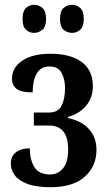

<svg xmlns="http://www.w3.org/2000/svg" viewBox="-20 -770 449 800"><path d="M190 10Q130 10 93.5 -4Q57 -18 41 -40.5Q25 -63 25 -88Q25 -119 46.5 -135.5Q68 -152 104 -152Q105 -101 124.5 -72Q144 -43 189 -43Q221 -43 242.5 -68.5Q264 -94 264 -147Q264 -247 184 -247H121V-301H184Q222 -301 236.5 -329.5Q251 -358 251 -403Q251 -440 236.5 -466.5Q222 -493 186 -493Q150 -493 133 -463.5Q116 -434 116 -385Q69 -385 49.5 -399.5Q30 -414 30 -443Q30 -488 72.5 -517Q115 -546 191 -546Q274 -546 320.5 -511.5Q367 -477 367 -411Q367 -362 338 -328.5Q309 -295 263 -283V-278Q319 -267 350.5 -232.5Q382 -198 382 -145Q382 -78 333.5 -34Q285 10 190 10ZM281 -633Q260 -633 245 -646Q230 -659 230 -691Q230 -724 245 -737Q260 -750 281 -750Q299 -750 314 -737Q329 -724 329 -691Q329 -659 314 -646Q299 -633 281 -633ZM122 -633Q103 -633 88.5 -646Q74 -659 74 -691Q74 -724 88.5 -737Q103 -750 122 -750Q141 -750 156.5 -737Q172 -724 172 -691Q172 -659 156.5 -646Q141 -633 122 -633Z"/></svg>

Font: Noto Serif ExtraCondensed SemiBold
Style: Regular
Weight: 600
Width: 2
Designer: Monotype Design Team
Foundry: Monotype Imaging Inc.
Version: Version 2.015; ttfautohint (v1.8.4.7-5d5b)